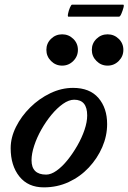

<svg xmlns="http://www.w3.org/2000/svg" viewBox="-20 -795 554 828"><path d="M169 13Q101 13 63.5 -34Q26 -81 26 -156Q26 -202 49 -248Q72 -294 110.5 -332Q149 -370 197 -393Q245 -416 295 -416Q367 -416 404.5 -372.5Q442 -329 442 -260Q442 -209 421 -160.5Q400 -112 363 -72.5Q326 -33 276.5 -10Q227 13 169 13ZM179 -42Q200 -42 224 -59Q248 -76 271 -104.5Q294 -133 313.5 -167Q333 -201 344.5 -235Q356 -269 356 -297Q356 -365 300 -365Q277 -365 251.5 -347Q226 -329 202 -300Q178 -271 158.5 -236.5Q139 -202 127.5 -167Q116 -132 116 -104Q116 -42 179 -42ZM248 -512Q220 -512 200 -532Q180 -552 180 -580Q180 -608 200 -627.5Q220 -647 248 -647Q276 -647 296 -627.5Q316 -608 316 -580Q316 -552 296 -532Q276 -512 248 -512ZM444 -512Q416 -512 396 -532Q376 -552 376 -580Q376 -608 396 -627.5Q416 -647 444 -647Q472 -647 492 -627.5Q512 -608 512 -580Q512 -552 492 -532Q472 -512 444 -512ZM275 -723Q271 -723 273.5 -736Q276 -749 281.5 -762Q287 -775 291 -775H511Q516 -775 512.5 -762Q509 -749 503.5 -736Q498 -723 493 -723Z"/></svg>

Font: Junicode SmExp
Style: Bold Italic
Weight: 700
Width: 6
Italic angle: -11°
Designer: Peter S. Baker
Version: Version 2.205; ttfautohint (v1.8.4)